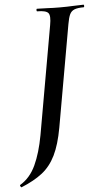

<svg xmlns="http://www.w3.org/2000/svg" viewBox="-87 -661 482 890"><g transform="rotate(-5 154.5 -216.0)"><path d="M-23 193Q-25 194 -28 189Q-31 184 -29 182Q18 154 44 98Q70 42 85 -40L174 -544Q182 -587 171.5 -600Q161 -613 120 -613Q117 -613 117 -619Q117 -625 120 -625Q142 -625 169 -623.5Q196 -622 226 -622Q261 -622 288 -623.5Q315 -625 336 -625Q339 -625 339 -619Q339 -613 336 -613Q308 -613 293 -607Q278 -601 271 -586Q264 -571 259 -542L175 -67Q161 11 137 60Q113 109 74.5 139Q36 169 -23 193Z"/></g></svg>

Font: Cormorant Light SemiBold
Style: Italic
Weight: 600
Italic angle: -10°
Version: Version 4.000